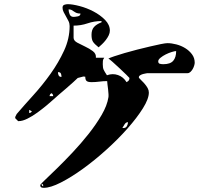

<svg xmlns="http://www.w3.org/2000/svg" viewBox="-20 -834 1040 921"><path d="M480 -557Q474 -549 473.5 -542Q473 -535 473 -526Q473 -509 477 -500Q481 -491 493 -473Q520 -483 546 -474Q572 -465 587 -440Q595 -444 598 -448.5Q601 -453 601 -460Q601 -461 586 -475.5Q571 -490 553 -507Q535 -524 519 -538Q503 -552 500 -553Q507 -557 528 -564Q549 -571 577.5 -579.5Q606 -588 638 -596Q670 -604 699.5 -611Q729 -618 751.5 -622.5Q774 -627 783 -627Q803 -627 826 -621Q849 -615 868.5 -603Q888 -591 901 -573.5Q914 -556 914 -533Q914 -528 911.5 -519.5Q909 -511 904.5 -503Q900 -495 893.5 -489Q887 -483 880 -483H687Q687 -483 680.5 -482Q674 -481 666.5 -479Q659 -477 652.5 -473Q646 -469 646 -463Q646 -461 647 -460Q652 -454 660 -446.5Q668 -439 675.5 -430Q683 -421 688.5 -411Q694 -401 694 -390Q694 -360 665.5 -314.5Q637 -269 592 -218Q547 -167 490.5 -116Q434 -65 378 -24.5Q322 16 272 41.5Q222 67 190 67Q182 67 177.5 64.5Q173 62 173 53Q173 51 195.5 29.5Q218 8 252.5 -25.5Q287 -59 327.5 -102Q368 -145 404.5 -191Q441 -237 467.5 -282.5Q494 -328 500 -367Q501 -371 500.5 -382Q500 -393 498.5 -405.5Q497 -418 495.5 -429.5Q494 -441 494 -445Q475 -445 457 -442.5Q439 -440 419 -440Q402 -440 395.5 -445.5Q389 -451 389 -466L380 -467L353 -460Q347 -454 331 -439.5Q315 -425 297 -409.5Q279 -394 262.5 -380Q246 -366 240 -360Q227 -348 205.5 -330Q184 -312 160 -294.5Q136 -277 112 -265Q88 -253 70 -253H67L53 -267V-273L60 -287Q96 -329 140 -377.5Q184 -426 222.5 -480Q261 -534 287.5 -591.5Q314 -649 314 -709Q314 -722 308.5 -733Q303 -744 297 -754.5Q291 -765 285.5 -775.5Q280 -786 280 -797Q280 -808 288.5 -811Q297 -814 305 -814Q327 -814 361.5 -805Q396 -796 428.5 -779Q461 -762 484 -738.5Q507 -715 507 -687Q507 -676 501.5 -664.5Q496 -653 487.5 -642Q479 -631 469.5 -622Q460 -613 453 -607Q434 -622 426.5 -633Q419 -644 419 -667Q419 -691 431 -704.5Q443 -718 467 -727V-733Q432 -733 400 -722Q368 -711 333 -711V-653Q333 -639 350.5 -629.5Q368 -620 388.5 -610.5Q409 -601 425.5 -588.5Q442 -576 440 -557ZM366 -769Q354 -769 347 -772Q340 -775 334.5 -779Q329 -783 323.5 -786Q318 -789 309 -789Q309 -778 314 -765.5Q319 -753 333 -753Q340 -753 353 -755.5Q366 -758 366 -769ZM825 -589Q818 -589 803.5 -584.5Q789 -580 775 -573Q761 -566 750 -557Q739 -548 739 -540Q739 -530 747 -528Q755 -526 763 -526Q797 -526 811 -542.5Q825 -559 825 -589ZM275 -465Q275 -475 272 -481.5Q269 -488 258 -488Q258 -479 261.5 -472Q265 -465 275 -465ZM235 -373Q235 -382 227 -387Q218 -382 218 -373ZM120 -307V-292Q128 -292 133 -300ZM573 -220Q584 -220 589 -229.5Q594 -239 594 -248Q584 -248 577.5 -237.5Q571 -227 567 -220ZM187 53Q184 48 180 47V53Q182 58 187 60Z"/></svg>

Font: Genkaimincho
Style: Regular
Weight: 800
Designer: Dr. Ken Lunde (project architect, glyph set definition & overall production); Masataka HATTORI \u670D \u90E8 \u6B63 \u8C
Foundry: Adobe Systems Incorporated
Version: Version 1.00